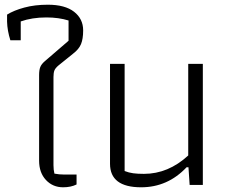

<svg xmlns="http://www.w3.org/2000/svg" viewBox="-20 -785 961 815"><path d="M146 -103V-466Q146 -488 151 -500.5Q156 -513 170 -525L271 -612V-698Q229 -711 177 -711Q116 -711 68 -694V-614H24Q11 -655 10 -693V-723Q39 -741 83.5 -753Q128 -765 183 -765Q256 -765 294.5 -735Q333 -705 333 -656Q333 -620 324 -598Q315 -576 290 -557L228 -507Q215 -496 211 -486Q207 -476 207 -458V-84Q207 -64 211 -48Q231 -44 254 -44H305V-2Q281 10 248 10Q204 10 175 -21Q146 -52 146 -103Z M447 -90V-514H509V-59Q527 -52 545.5 -49.5Q564 -47 591 -47Q694 -47 779 -125V-514H841V0H785L780 -75H772Q692 10 579 10Q447 10 447 -90Z"/></svg>

Font: Athiti
Style: Regular
Weight: 400
Designer: CadsonDemak Team
Foundry: CadsonDemak
Version: Version 1.033